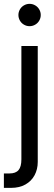

<svg xmlns="http://www.w3.org/2000/svg" viewBox="-47 -749 273 974"><path d="M144.5 -515.6V72.3Q144.5 109.9 128.4 139.9Q112.3 169.9 81.8 187Q51.3 204.1 8.8 204.1H-27.3V130.9H1Q32.7 130.9 47.1 113.8Q61.5 96.7 61.5 59.6V-515.6ZM46.4 -672.9Q46.4 -688 54 -701.2Q61.5 -714.4 74.7 -721.9Q87.9 -729.5 103 -729.5Q118.2 -729.5 131.3 -721.9Q144.5 -714.4 152.1 -701.2Q159.7 -688 159.7 -672.9Q159.7 -657.7 152.1 -644.5Q144.5 -631.3 131.3 -623.8Q118.2 -616.2 103 -616.2Q87.9 -616.2 74.7 -623.8Q61.5 -631.3 54 -644.5Q46.4 -657.7 46.4 -672.9Z"/></svg>

Font: Intratopia Thin
Style: Regular
Weight: 100
Designer: Rasmus Andersson
Foundry: rsms
Version: Version 3.000;Glyphs 3.2.3 (3260)